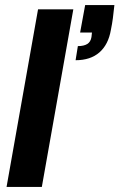

<svg xmlns="http://www.w3.org/2000/svg" viewBox="-20 -742 474 762"><path d="M6 0 131 -705H271L146 0ZM280 -503 289 -559Q313 -559 326.5 -567.5Q340 -576 343 -595L345 -613H298L318 -722H434Q431 -693 428 -670Q425 -647 420 -623Q410 -565 374.5 -534Q339 -503 280 -503Z"/></svg>

Font: DM Sans 36pt ExtraBold
Style: Italic
Weight: 800
Italic angle: -10°
Designer: Colophon Foundry, Jonny Pinhorn
Foundry: Colophon Foundry
Version: Version 4.004;gftools[0.9.30]